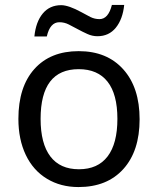

<svg xmlns="http://www.w3.org/2000/svg" viewBox="-20 -755 645 785"><path d="M146 -269Q146 -168 185.8 -115.5Q225.6 -63 302.7 -63Q379.9 -63 419.9 -115.5Q460 -168 460 -269Q460 -370.1 419.7 -421.1Q379.4 -472.2 301.8 -472.2Q146 -472.2 146 -269ZM300.8 9.8Q228 9.8 171.9 -24.2Q115.7 -58.1 85.4 -121.6Q55.2 -185.1 55.2 -269Q55.2 -399.9 120.6 -472.9Q186 -545.9 301.8 -545.9Q417.5 -545.9 484.1 -471.4Q550.8 -397 550.8 -267.3Q550.8 -137.7 484.4 -64Q418 9.8 300.8 9.8ZM378.4 -606.9Q357.4 -606.9 337.4 -616Q317.4 -625 298.1 -635.5Q278.8 -646 261 -655Q243.2 -664.1 222.7 -664.1Q184.6 -664.1 171.4 -606H120.6Q126.5 -665.5 154.8 -699.7Q183.1 -733.9 230.5 -733.9Q261.2 -733.4 313 -705.1Q332 -694.3 349.6 -685.5Q367.2 -676.8 386.7 -676.8Q422.9 -676.8 437.5 -734.9H487.8Q481.9 -676.8 453.6 -641.8Q425.3 -606.9 378.4 -606.9Z"/></svg>

Font: NotoSans
Style: Regular
Weight: 400
Designer: Monotype Design team
Foundry: Monotype Imaging Inc.
Version: Version 1.04